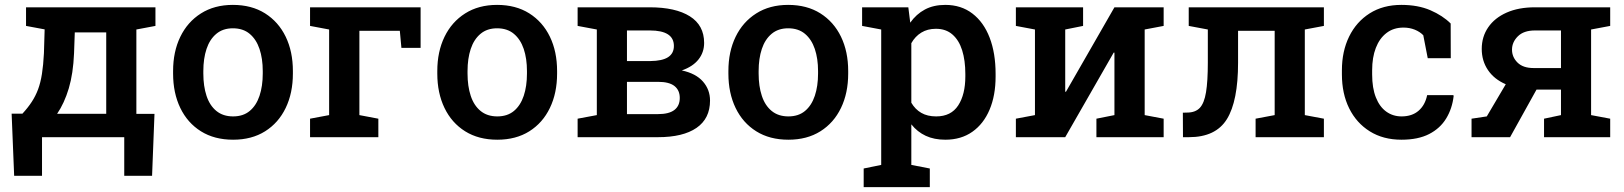

<svg xmlns="http://www.w3.org/2000/svg" viewBox="-20 -558 6607 781"><path d="M37.6 157.2 27.3 -95.7H71.3Q93.8 -120.1 109.1 -143.6Q124.5 -167 134.8 -194.3Q145 -221.7 150.6 -257.3Q156.2 -293 158.7 -341.3L161.6 -438.5L85.9 -452.6V-528.3H534.7H612.3V-452.6L534.7 -438V-94.7H608.4L598.6 157.2H485.4V0H150.9V157.2ZM212.4 -95.2H412.1V-426.3H284.2L281.2 -341.3Q277.8 -258.8 259.8 -198.5Q241.7 -138.2 212.4 -95.2Z M928.2 10.3Q852.1 10.3 797.4 -23.9Q742.7 -58.1 713.4 -118.9Q684.1 -179.7 684.1 -258.8V-269Q684.1 -347.7 713.4 -408.2Q742.7 -468.8 797.4 -503.4Q852.1 -538.1 927.2 -538.1Q1003.4 -538.1 1058.1 -503.7Q1112.8 -469.2 1142.1 -408.7Q1171.4 -348.1 1171.4 -269V-258.8Q1171.4 -179.7 1142.1 -118.9Q1112.8 -58.1 1058.3 -23.9Q1003.9 10.3 928.2 10.3ZM928.2 -84.5Q969.2 -84.5 995.8 -106.7Q1022.5 -128.9 1035.6 -168.2Q1048.8 -207.5 1048.8 -258.8V-269Q1048.8 -319.8 1035.6 -358.9Q1022.5 -397.9 995.6 -420.4Q968.8 -442.9 927.2 -442.9Q886.7 -442.9 859.9 -420.4Q833 -397.9 820.1 -358.9Q807.1 -319.8 807.1 -269V-258.8Q807.1 -207.5 820.1 -168.2Q833 -128.9 860.1 -106.7Q887.2 -84.5 928.2 -84.5Z M1241.2 0V-75.2L1318.8 -89.8V-438L1241.2 -452.6V-528.3H1690.9V-363.3H1612.8L1606.4 -432.6H1441.9V-89.8L1519 -75.2V0Z M2002.9 10.3Q1926.8 10.3 1872.1 -23.9Q1817.4 -58.1 1788.1 -118.9Q1758.8 -179.7 1758.8 -258.8V-269Q1758.8 -347.7 1788.1 -408.2Q1817.4 -468.8 1872.1 -503.4Q1926.8 -538.1 2002 -538.1Q2078.1 -538.1 2132.8 -503.7Q2187.5 -469.2 2216.8 -408.7Q2246.1 -348.1 2246.1 -269V-258.8Q2246.1 -179.7 2216.8 -118.9Q2187.5 -58.1 2133.1 -23.9Q2078.6 10.3 2002.9 10.3ZM2002.9 -84.5Q2043.9 -84.5 2070.6 -106.7Q2097.2 -128.9 2110.4 -168.2Q2123.5 -207.5 2123.5 -258.8V-269Q2123.5 -319.8 2110.4 -358.9Q2097.2 -397.9 2070.3 -420.4Q2043.5 -442.9 2002 -442.9Q1961.4 -442.9 1934.6 -420.4Q1907.7 -397.9 1894.8 -358.9Q1881.8 -319.8 1881.8 -269V-258.8Q1881.8 -207.5 1894.8 -168.2Q1907.7 -128.9 1934.8 -106.7Q1961.9 -84.5 2002.9 -84.5Z M2329.6 0V-75.2L2407.7 -89.8V-438L2329.6 -452.6V-528.3H2407.7H2622.6Q2728 -528.3 2786.1 -491.7Q2844.2 -455.1 2844.2 -383.3Q2844.2 -345.2 2821.3 -316.2Q2798.3 -287.1 2753.4 -271.5Q2810.5 -259.3 2839.4 -226.3Q2868.2 -193.4 2868.2 -148.9Q2868.2 -75.7 2813.2 -37.8Q2758.3 0 2656.7 0ZM2530.3 -93.8H2656.2Q2701.2 -93.8 2723.1 -110.6Q2745.1 -127.4 2745.1 -159.7Q2745.1 -190.9 2723.6 -208Q2702.1 -225.1 2656.7 -225.1H2530.3ZM2530.3 -309.6H2625Q2673.8 -310.1 2697.5 -325.4Q2721.2 -340.8 2721.2 -371.1Q2721.2 -434.1 2623.5 -434.1H2530.3Z M3187 10.3Q3110.8 10.3 3056.2 -23.9Q3001.5 -58.1 2972.2 -118.9Q2942.9 -179.7 2942.9 -258.8V-269Q2942.9 -347.7 2972.2 -408.2Q3001.5 -468.8 3056.2 -503.4Q3110.8 -538.1 3186 -538.1Q3262.2 -538.1 3316.9 -503.7Q3371.6 -469.2 3400.9 -408.7Q3430.2 -348.1 3430.2 -269V-258.8Q3430.2 -179.7 3400.9 -118.9Q3371.6 -58.1 3317.1 -23.9Q3262.7 10.3 3187 10.3ZM3187 -84.5Q3228 -84.5 3254.6 -106.7Q3281.2 -128.9 3294.4 -168.2Q3307.6 -207.5 3307.6 -258.8V-269Q3307.6 -319.8 3294.4 -358.9Q3281.2 -397.9 3254.4 -420.4Q3227.5 -442.9 3186 -442.9Q3145.5 -442.9 3118.7 -420.4Q3091.8 -397.9 3078.9 -358.9Q3065.9 -319.8 3065.9 -269V-258.8Q3065.9 -207.5 3078.9 -168.2Q3091.8 -128.9 3118.9 -106.7Q3146 -84.5 3187 -84.5Z M3493.2 203.1V127.4L3564.5 112.8V-438L3486.8 -452.6V-528.3H3674.8L3682.6 -465.8Q3707 -500.5 3742.2 -519.3Q3777.3 -538.1 3825.2 -538.1Q3889.6 -538.1 3935.5 -502.9Q3981.4 -467.8 4005.6 -404.8Q4029.8 -341.8 4029.8 -257.3V-247.1Q4029.8 -169.9 4005.4 -112.1Q3981 -54.2 3935.3 -22Q3889.6 10.3 3825.2 10.3Q3779.8 10.3 3745.6 -5.6Q3711.4 -21.5 3687 -52.2V112.8L3762.2 127.4V203.1ZM3788.1 -84.5Q3848.6 -84.5 3877.7 -129.2Q3906.7 -173.8 3906.7 -247.1V-257.3Q3906.7 -312 3893.8 -353.3Q3880.9 -394.5 3854.2 -417.7Q3827.6 -440.9 3787.1 -440.9Q3752.9 -440.9 3727.8 -425.5Q3702.6 -410.2 3687 -382.3V-140.1Q3702.6 -113.3 3727.5 -98.9Q3752.4 -84.5 3788.1 -84.5Z M4112.3 0V-75.2L4189.9 -89.8V-438L4112.3 -452.6V-528.3H4313H4385.7V-452.6L4313 -438V-185.1L4315.9 -184.6L4513.2 -528.3H4636.2H4713.4V-452.6L4636.2 -438V-89.8L4713.4 -75.2V0H4439.9V-75.2L4513.2 -89.8V-343.8L4510.3 -344.2L4313 0Z M4792 0 4791.5 -99.6 4808.6 -100.1Q4842.3 -100.1 4860.4 -119.1Q4878.4 -138.2 4885.7 -182.6Q4893.1 -227.1 4893.1 -303.2V-438L4815.4 -452.6V-528.3H5287.6H5365.2V-452.6L5287.6 -438V-89.8L5365.2 -75.2V0H5087.4V-75.2L5165 -89.8V-432.6H5016.1V-303.2Q5016.1 -147 4970.7 -73.5Q4925.3 0 4816.4 0Z M5680.7 10.3Q5606.4 10.3 5552 -23.7Q5497.6 -57.6 5468 -117.4Q5438.5 -177.2 5438.5 -255.4V-272.5Q5438.5 -349.1 5467.8 -409.2Q5497.1 -469.2 5551.5 -503.7Q5606 -538.1 5680.2 -538.1Q5748 -538.1 5798.3 -516.4Q5848.6 -494.6 5880.9 -462.4L5881.3 -321.3H5787.6L5769.5 -414.6Q5755.9 -428.7 5734.9 -437.3Q5713.9 -445.8 5689 -445.8Q5648.4 -445.8 5619.9 -423.8Q5591.3 -401.9 5576.4 -363Q5561.5 -324.2 5561.5 -272.5V-255.4Q5561.5 -199.7 5576.7 -161.6Q5591.8 -123.5 5618.9 -104Q5646 -84.5 5681.2 -84.5Q5723.6 -84.5 5750.2 -107.4Q5776.9 -130.4 5785.2 -170.9H5891.6L5893.1 -168Q5887.2 -116.2 5862.5 -75.9Q5837.9 -35.6 5793.2 -12.7Q5748.5 10.3 5680.7 10.3Z M5965.8 0V-75.2L6027.8 -84.5L6105 -215.3Q6057.6 -235.8 6032.5 -273.2Q6007.3 -310.5 6007.3 -358.9Q6007.3 -408.7 6033.7 -447Q6060.1 -485.4 6108.6 -506.8Q6157.2 -528.3 6223.6 -528.3H6529.8V-452.6L6452.1 -438V-89.8L6529.8 -75.2V0H6260.7V-75.2L6329.6 -89.8V-193.4H6230L6122.6 0ZM6218.3 -281.2H6329.6V-434.1H6223.6Q6178.2 -434.1 6154.3 -410.4Q6130.4 -386.7 6130.4 -356Q6130.4 -325.7 6152.8 -303.5Q6175.3 -281.2 6218.3 -281.2Z"/></svg>

Font: Roboto Slab LO Medium
Style: Regular
Weight: 500
Designer: Google
Version: Version 2.000